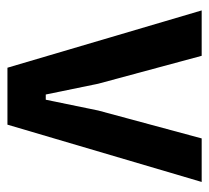

<svg xmlns="http://www.w3.org/2000/svg" viewBox="-43 -519 562 516"><g transform="rotate(90 238.0 -261.0)"><path d="M162 0 8 -522H130L205 -244L234 -103H248L277 -244L352 -522H469L315 0Z"/></g></svg>

Font: IBM Plex Sans Cond SmBld
Style: Regular
Weight: 600
Width: 3
Designer: Mike Abbink, Paul van der Laan, Pieter van Rosmalen
Foundry: Bold Monday
Version: Version 1.3